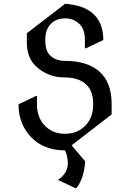

<svg xmlns="http://www.w3.org/2000/svg" viewBox="-20 -777 689 1017"><path d="M78.1 -224.6 170.9 -268.6H175.8V-224.6Q175.8 -160.2 210.9 -118.7Q253.4 -68.4 324.7 -68.4Q394.5 -68.4 438.5 -118.7Q473.6 -159.2 473.6 -224.6Q473.6 -287.6 444.8 -320.8Q404.8 -366.7 324.2 -366.7Q233.9 -366.7 170.9 -425.3Q122.1 -470.7 122.1 -553.7V-600.6L324.7 -756.8Q417 -750.5 466.8 -710Q527.3 -660.6 527.3 -564.9L434.6 -521H429.7V-564.9Q429.7 -625 397.9 -652.8Q367.2 -679.7 324.7 -679.7Q277.3 -679.7 248.5 -649.9Q219.7 -620.1 219.7 -564.9Q219.7 -511.7 241.7 -487.3Q271 -454.6 324.2 -454.6Q440.9 -454.6 505.4 -398.9Q571.3 -341.8 571.3 -225.6V-170.9L359.4 -7.3L431.2 77.6Q424.8 169.9 384.3 219.7H379.4L286.6 175.8Q339.4 141.6 339.4 86.9Q339.4 54.7 324.7 19.5Q210.9 19.5 144 -51.3Q78.1 -121.1 78.1 -224.6Z"/></svg>

Font: Nova Cut
Style: Book
Weight: 400
Version: Version 2.000